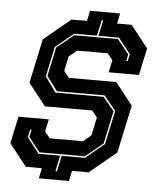

<svg xmlns="http://www.w3.org/2000/svg" viewBox="-55 -796 751 892"><g transform="rotate(5 320.5 -350.0)"><path d="M159.5 48 169.5 0H94.5L13.5 -103L40.5 -229H182L169.5 -172L193.5 -141.5H348.5L385.5 -172L403.5 -257L379.5 -287.5H158.5L77.5 -390.5L121.5 -597L246.5 -700H318.5L328.5 -748H469L459 -700H527L608 -597L581 -471H439.5L452 -528L428 -558.5H285.5L248 -528L233.5 -459.5L258 -429H479L560 -326L512.5 -103L387.5 0H310L300 48ZM233.5 8H240.5L256 -65.5H364.5L452 -137.5L485.5 -295L430 -362.5H208L158 -429L186.5 -564L265 -628.5H469.5L523 -561.5L516.5 -531H523.5L530.5 -563.5L473.5 -635.5H377.5L393.5 -709H386.5L370.5 -635.5H264L180 -566L150.5 -427L201.5 -355.5H426L478 -293L445.5 -139.5L363.5 -72.5H152L99 -139.5L106 -174H99.5L92 -137.5L148 -65.5H249Z"/></g></svg>

Font: Tourney ExtraBold
Style: Italic
Weight: 800
Italic angle: -12°
Version: Version 1.015